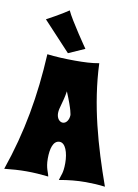

<svg xmlns="http://www.w3.org/2000/svg" viewBox="-113 -1048 812 1130"><g transform="rotate(10 293.0 -483.0)"><path d="M594 6C513 -222 445 -456 435 -704C394 -696 344 -694 293 -694C233 -694 173 -697 125 -703C112 -453 73 -229 -8 5C38 0 81 -3 124 -3C167 -3 210 0 255 5C251 -19 234 -40 234 -99C234 -157 247 -208 286 -208C321 -208 340 -152 340 -90C340 -29 328 -17 320 14C375 4 427 -1 479 -1C517 -1 554 1 594 6ZM321 -373C320 -344 304 -322 284 -322C265 -322 247 -341 247 -373C247 -405 266 -440 276 -508C321 -401 321 -373 321 -373ZM340 -773C340 -773 235 -924 210 -980C169 -951 81 -904 81 -904L243 -730Z"/></g></svg>

Font: Spicy Rice
Style: Regular
Weight: 400
Designer: Astigmatic (AOETI)
Foundry: Astigmatic (AOETI)
Version: Version 1.000